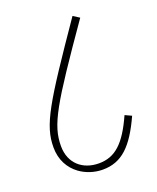

<svg xmlns="http://www.w3.org/2000/svg" viewBox="-114 -685 587 718"><g transform="rotate(-20 179.5 -325.5)"><path d="M172 -36C248 -36 295 -83 343 -188L317 -200C273 -102 231 -63 166 -63C103 -63 54 -102 54 -172C54 -257 93 -322 286 -599L261 -615C69 -336 26 -266 26 -177C26 -128 47 -90 81 -65C106 -47 138 -36 172 -36Z"/></g></svg>

Font: Noto Serif Devanagari ExtraCondensed Thin
Style: Regular
Weight: 100
Width: 2
Designer: Universal Thirst, Indian Type Foundry and the Monotype Design Team
Foundry: Monotype Imaging Inc.
Version: Version 2.004